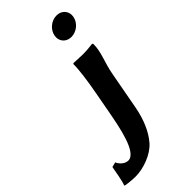

<svg xmlns="http://www.w3.org/2000/svg" viewBox="-395 -735 1026 1026"><g transform="rotate(-45 118.5 -222.0)"><path d="M189.9 -607C189.2 -602.9 188.8 -598.9 188.8 -595.1C188.8 -562.7 213 -538 248.7 -538C288.7 -538 325.2 -569 331.9 -607C332.6 -611.1 333 -615.1 333 -618.9C333 -651.3 308.8 -676 273.1 -676C233.1 -676 196.6 -645 189.9 -607ZM129.3 -235 107.3 -116C88 -11.5 58.6 144 -3.5 144C-30.5 144 -53.1 119 -60 101L-88.2 108C-94 141 -104.9 203 -113.1 221L-112.6 224C-106.3 228 -54.1 232 -36.1 232C21.9 232 100.8 204.8 142 158C183.3 111 210.4 44 224 -29L264.2 -246C277.5 -317.7 304.9 -367.5 304.9 -427.2C304.9 -431.9 302.4 -434 297.4 -434C283.1 -432.4 255.5 -429 227.5 -429C201.5 -429 175.4 -431.5 157 -432L153.3 -428C153.7 -385 143.2 -310.5 129.3 -235Z"/></g></svg>

Font: Linux Biolinum O 
Style: Bold Italic
Weight: 700
Designer: Philipp H. Poll
Foundry: Philipp H. Poll
Version: Version 1.3.2